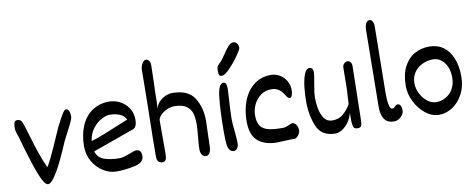

<svg xmlns="http://www.w3.org/2000/svg" viewBox="-64 -1034 3332 1343"><g transform="rotate(-10 1602.0 -362.0)"><path d="M116.2 -344.2Q137.2 -272.5 155.3 -219.2Q173.3 -166 200.7 -104Q209 -112.8 235.4 -166.7Q261.7 -220.7 325.2 -366.7Q356.4 -428.7 372.6 -454.3Q388.7 -480 399.4 -480Q412.1 -480 419.4 -464.6Q426.8 -449.2 426.8 -426.8Q426.8 -417 422.4 -404.5Q418 -392.1 404.5 -364.7Q391.1 -337.4 370.6 -298.3L352.5 -263.7Q235.8 14.2 186.5 14.2Q158.7 14.2 122.1 -85Q85.4 -184.1 39.6 -351.1Q23.9 -386.7 23.9 -414.6Q23.9 -436.5 28.8 -450.7Q33.7 -464.8 49.3 -464.8Q69.3 -464.8 78.1 -453.4Q86.9 -441.9 95.2 -413.1Z M869.6 -65.4Q869.6 -19.5 803.5 -4.9Q737.3 9.8 672.9 9.8Q624.5 9.8 579.6 -18.3Q534.7 -46.4 506.8 -94.7Q479 -143.1 479 -200.7Q479 -283.2 505.9 -346.7Q532.7 -410.2 584.2 -445.6Q635.7 -481 706.5 -481Q744.1 -481 781 -462.4Q817.9 -443.8 841.8 -408.2Q865.7 -372.6 865.7 -324.2Q865.7 -299.3 858.4 -282.5Q851.1 -265.6 838.4 -261.2L543 -155.8Q558.1 -107.4 604.5 -92.8Q650.9 -78.1 707.5 -78.1Q726.1 -78.1 744.6 -83.5Q763.2 -88.9 788.6 -98.6Q804.7 -105 815.2 -108.4Q825.7 -111.8 833.5 -111.8Q851.6 -111.8 860.6 -100.6Q869.6 -89.4 869.6 -65.4ZM741.7 -307.6Q791 -328.1 809.1 -335Q795.9 -363.3 764.6 -376.5Q733.4 -389.6 692.4 -389.6Q669.4 -389.6 635.7 -372.3Q602.1 -355 573.7 -318.8Q545.4 -282.7 538.1 -230Q574.7 -240.2 621.6 -258.8Q668.5 -277.3 741.7 -307.6Z M1281.7 -225.6Q1281.7 -264.6 1273.2 -295.4Q1264.6 -326.2 1235.4 -347.9Q1206.1 -369.6 1149.4 -369.6Q1121.1 -369.6 1093.8 -356.7Q1066.4 -343.8 1049.1 -324.5Q1031.7 -305.2 1031.7 -288.1V-58.6Q1031.2 -39.1 1029.8 -27.1Q1028.3 -15.1 1021.5 -6.3Q1014.6 2.4 1000 2.4Q985.8 2.4 973.9 -7.6Q961.9 -17.6 961.9 -48.3Q961.9 -156.7 966.3 -356.4Q970.2 -576.2 970.2 -661.6Q970.2 -673.3 975.6 -688.2Q981 -703.1 990.2 -713.9Q999.5 -724.6 1010.7 -724.6Q1022.9 -724.6 1031.7 -711.9Q1040.5 -699.2 1040.5 -682.6V-680.7Q1040.5 -642.6 1037.6 -557.6Q1034.2 -482.4 1034.2 -430.2L1031.7 -371.1Q1036.1 -397.5 1055.4 -418.7Q1074.7 -439.9 1100.8 -451.7Q1127 -463.4 1150.4 -463.4Q1263.2 -463.4 1306.9 -395Q1350.6 -326.7 1350.6 -232.4L1345.7 -73.2Q1345.7 -70.3 1345 -45.9Q1344.2 -21.5 1334.7 -4.6Q1325.2 12.2 1308.1 12.2Q1290.5 12.2 1280.3 -3.2Q1270 -18.6 1270 -41.5Q1270 -73.2 1275.9 -129.9Q1281.7 -184.6 1281.7 -214.4Z M1507.8 11.2Q1489.7 11.2 1479.2 -0.2Q1468.8 -11.7 1463.4 -38.6Q1459.5 -62 1459.5 -138.7Q1459.5 -265.6 1469.5 -368.9Q1479.5 -472.2 1515.1 -472.2Q1529.8 -472.2 1534.4 -459.2Q1539.1 -446.3 1539.1 -421.9L1535.2 -353.5Q1532.7 -318.8 1530.8 -280.8Q1528.8 -242.7 1528.8 -212.9Q1528.8 -181.2 1535.2 -124Q1541 -64.5 1541 -41.5Q1541 -17.1 1530.8 -2.9Q1520.5 11.2 1507.8 11.2ZM1492.2 -567.4Q1492.2 -584 1499 -594.2Q1505.9 -604.5 1520 -616.7Q1527.8 -624.5 1537.8 -638.2Q1547.9 -651.9 1557.1 -665.5Q1580.6 -701.2 1597.4 -719.7Q1614.3 -738.3 1632.3 -738.3Q1647.5 -738.3 1657.7 -726.1Q1668 -713.9 1668 -692.9Q1668 -681.6 1637.5 -638.2Q1606.9 -594.7 1571.3 -558.1Q1535.6 -521.5 1516.6 -521.5Q1502 -521.5 1497.1 -529.1Q1492.2 -536.6 1492.2 -553.2Z M1980 -51.3Q1980 -40.5 1973.1 -28.1Q1966.3 -15.6 1956.8 -7.3Q1947.3 1 1939.9 1H1911.1Q1894.5 1 1863.3 2.9Q1832 4.9 1814.9 4.9Q1730 4.9 1679.7 -36.6Q1629.4 -78.1 1629.4 -177.7Q1629.4 -257.8 1655.5 -324Q1681.6 -390.1 1731.9 -429Q1782.2 -467.8 1851.1 -467.8Q1885.3 -467.8 1914.3 -450.9Q1943.4 -434.1 1960.7 -404.5Q1978 -375 1978 -338.9Q1978 -321.8 1972.7 -304Q1967.3 -286.1 1956.1 -286.1Q1947.8 -286.1 1941.7 -292.5Q1935.5 -298.8 1926.8 -312.5Q1916 -329.1 1906 -340.6Q1896 -352.1 1878.4 -360.4Q1860.8 -368.7 1835 -368.7Q1794.9 -368.7 1762.7 -345.5Q1730.5 -322.3 1712.6 -284.9Q1694.8 -247.6 1694.8 -206.5Q1694.8 -158.7 1712.9 -133.3Q1731 -107.9 1767.8 -98.1Q1804.7 -88.4 1868.2 -88.4Q1881.8 -88.4 1891.6 -91.1Q1901.4 -93.8 1914.1 -99.6Q1930.2 -107.4 1942.4 -109.9Q1948.7 -109.9 1957.5 -104Q1966.3 -98.1 1973.1 -85Q1980 -71.8 1980 -51.3Z M2142.6 -364.3Q2135.7 -327.6 2132.3 -302.7Q2128.9 -277.8 2128.9 -252.9Q2128.9 -217.3 2136.2 -178Q2143.6 -138.7 2164.1 -109.1Q2184.6 -79.6 2221.2 -79.6Q2266.6 -79.6 2296.6 -104Q2326.7 -128.4 2353 -171.9Q2354 -184.6 2358.4 -266.6L2359.4 -291L2360.8 -427.2Q2360.8 -448.2 2372.6 -458.5Q2384.3 -468.8 2397 -468.8Q2408.2 -468.8 2417.2 -458.5Q2426.3 -448.2 2426.3 -430.2L2418.5 -41.5Q2418 -14.2 2411.1 -4.6Q2404.3 4.9 2387.2 4.9Q2372.6 4.9 2365 -0.2Q2357.4 -5.4 2354 -21.7Q2350.6 -38.1 2350.6 -72.8Q2350.6 -97.7 2351.6 -113.3Q2343.3 -77.6 2323 -48.3Q2302.7 -19 2276.9 -2.4Q2251 14.2 2226.1 14.2Q2129.9 14.2 2096.7 -63.7Q2063.5 -141.6 2063.5 -241.7Q2063.5 -292.5 2069.3 -344.5Q2075.2 -396.5 2089.1 -432.6Q2103 -468.8 2125.5 -468.8Q2152.3 -468.8 2152.3 -434.1Q2152.3 -414.1 2142.6 -364.3Z M2717.3 -65.4Q2717.3 -46.4 2705.8 -30.8Q2694.3 -15.1 2677.7 -6.3Q2661.1 2.4 2647.9 2.4Q2600.1 2.4 2578.1 -28.3Q2556.2 -59.1 2556.6 -118.7L2563 -654.3Q2563 -686.5 2571.8 -706.3Q2580.6 -726.1 2599.1 -726.1Q2611.3 -726.1 2619.4 -711.7Q2627.4 -697.3 2627.4 -680.7L2621.1 -211.4V-194.8Q2621.1 -148.9 2627.7 -118.7Q2634.3 -88.4 2648.9 -88.4Q2655.3 -88.4 2659.7 -91.3Q2664.1 -94.2 2669.9 -100.1Q2675.8 -106 2679.9 -108.6Q2684.1 -111.3 2689.9 -111.3Q2703.1 -111.3 2710.2 -97.7Q2717.3 -84 2717.3 -65.4Z M2768.6 -225.6Q2768.6 -310.5 2798.1 -365.7Q2827.6 -420.9 2874.8 -446Q2921.9 -471.2 2976.6 -471.2Q3034.7 -471.2 3076.7 -441.2Q3118.7 -411.1 3140.9 -355.7Q3163.1 -300.3 3163.1 -225.6Q3163.1 -157.7 3135 -103.5Q3106.9 -49.3 3061.3 -19Q3015.6 11.2 2964.8 11.2Q2913.6 11.2 2868.2 -24.9Q2822.8 -61 2795.7 -116.5Q2768.6 -171.9 2768.6 -225.6ZM2988.3 -378.4Q2949.7 -378.4 2913.6 -362.1Q2877.4 -345.7 2854.5 -313.5Q2831.5 -281.2 2831.5 -235.8Q2831.5 -197.8 2850.1 -161.4Q2868.7 -125 2898.4 -102.3Q2928.2 -79.6 2960 -79.6Q2996.1 -79.6 3028.1 -97.7Q3060.1 -115.7 3079.6 -149.7Q3099.1 -183.6 3099.1 -230Q3099.1 -273.4 3084.7 -307.1Q3070.3 -340.8 3044.9 -359.6Q3019.5 -378.4 2988.3 -378.4Z"/></g></svg>

Font: Dekko
Style: Regular
Weight: 400
Designer: Multiple
Foundry: Sorkin Type
Version: Version 2.001